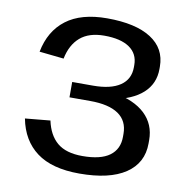

<svg xmlns="http://www.w3.org/2000/svg" viewBox="-80 -787 853 874"><g transform="rotate(10 346.0 -350.0)"><path d="M343 9Q216 9 145.5 -43.5Q75 -96 56 -195L172 -206Q186 -140 226.5 -106Q267 -72 343 -72Q427 -72 468.5 -102.5Q510 -133 510 -190V-204Q510 -264 465.5 -294.5Q421 -325 335 -325H239V-396H335Q417 -396 460.5 -425.5Q504 -455 504 -511V-521Q504 -573 463.5 -601Q423 -629 347 -629Q276 -629 235.5 -594Q195 -559 182 -494L69 -506Q88 -604 157 -656.5Q226 -709 346 -709Q478 -709 549 -663.5Q620 -618 620 -534V-523Q620 -455 571.5 -411Q523 -367 434 -352L435 -380Q530 -364 580 -316.5Q630 -269 630 -196V-181Q630 -90 556 -40.5Q482 9 343 9Z"/></g></svg>

Font: Pathway Extreme 72pt SemiBold
Style: Regular
Weight: 600
Designer: Eduardo Rodriguez Tunni
Foundry: Eduardo Rodriguez Tunni
Version: Version 1.001;gftools[0.9.26]